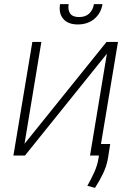

<svg xmlns="http://www.w3.org/2000/svg" viewBox="-20 -747 645 922"><path d="M97.7 -56.5 491.5 -545.5H546.5L455.6 0H412.3L493.3 -489L99.8 0H44.4L135.3 -545.5H178.6ZM431.1 -727.3H472.3Q464.8 -683.2 433.1 -656.4Q401.3 -629.6 353.7 -629.6Q306.5 -629.6 283.7 -656.4Q261 -683.2 268.5 -727.3H309.7Q305 -699.2 316.9 -682.2Q328.8 -665.1 359.7 -665.1Q390.6 -665.1 408.6 -682.2Q426.5 -699.2 431.1 -727.3ZM509.2 -55.4 498.6 12.4Q492.2 49.7 475.5 85Q458.8 120.4 436.1 155.2L399.5 145.2Q419 110.8 433.4 78.7Q447.8 46.5 453.1 12.8L463.8 -55.4Z"/></svg>

Font: Inter Extra Light  BETA
Style: Italic
Weight: 200
Italic angle: 9.39999°
Designer: Rasmus Andersson
Foundry: rsms
Version: Version 3.011;git-f93a4a705